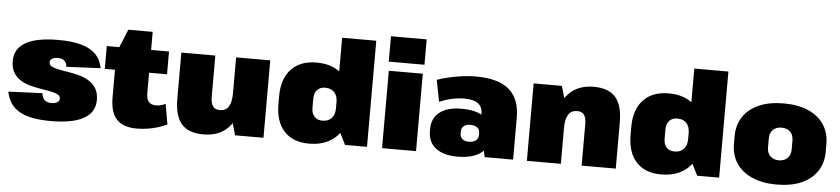

<svg xmlns="http://www.w3.org/2000/svg" viewBox="-45 -1051 5838 1334"><g transform="rotate(5 2873.5 -383.5)"><path d="M332 13Q187 13 113 -29.5Q39 -72 21 -165L258 -175Q262 -142 279 -127Q296 -112 327 -112Q352 -112 367 -122Q382 -132 382 -147Q382 -166 363 -176Q344 -186 313 -192Q282 -198 244.5 -204Q207 -210 169.5 -220Q132 -230 101.5 -249Q71 -268 52 -299.5Q33 -331 33 -381Q33 -466 109 -509.5Q185 -553 337 -553Q432 -553 496.5 -535Q561 -517 598 -479.5Q635 -442 646 -383L407 -372Q406 -399 389.5 -413.5Q373 -428 343 -428Q318 -428 303.5 -418.5Q289 -409 289 -393Q289 -374 308 -364.5Q327 -355 358 -348.5Q389 -342 426.5 -336.5Q464 -331 501.5 -320.5Q539 -310 570 -291Q601 -272 620 -240Q639 -208 639 -160Q639 -74 561.5 -30.5Q484 13 332 13Z M932 13Q836 13 791 -36Q746 -85 746 -188V-500L814 -666H984V-238Q984 -198 1000.5 -178.5Q1017 -159 1052 -159Q1067 -159 1084 -163Q1101 -167 1117 -176L1142 -34Q1116 -21 1081 -10Q1046 1 1007.5 7Q969 13 932 13ZM675 -540H1109V-381H675Z M1432 -253Q1432 -207 1447.5 -186Q1463 -165 1497 -165Q1537 -165 1557 -196Q1577 -227 1577 -290L1651 -377V-319Q1651 -158 1586 -72.5Q1521 13 1397 13Q1292 13 1243.5 -43Q1195 -99 1195 -220V-540H1432ZM1815 0H1617L1577 -139V-540H1815Z M2133 13Q2021 13 1959.5 -53.5Q1898 -120 1898 -244V-296Q1898 -419 1961 -486Q2024 -553 2138 -553Q2216 -553 2273.5 -521.5Q2331 -490 2363 -431Q2395 -372 2395 -290V-251Q2395 -170 2363 -110.5Q2331 -51 2272 -19Q2213 13 2133 13ZM2212 -154Q2253 -154 2276 -179Q2299 -204 2299 -248V-291Q2299 -335 2276 -359.5Q2253 -384 2212 -384Q2177 -384 2156.5 -362Q2136 -340 2136 -301V-237Q2136 -198 2156.5 -176Q2177 -154 2212 -154ZM2299 -169V-740H2537V0H2384Z M2879 -540V0H2642V-540ZM2885 -780V-603H2636V-780Z M3310 -211V-293Q3310 -344 3279 -368.5Q3248 -393 3181 -393Q3139 -393 3093.5 -383Q3048 -373 3009 -355L2979 -506Q3018 -520 3064.5 -530.5Q3111 -541 3158 -547Q3205 -553 3246 -553Q3405 -553 3480.5 -488.5Q3556 -424 3556 -293V0H3358ZM3168 13Q3070 13 3016.5 -29Q2963 -71 2963 -147V-162Q2963 -238 3017 -279.5Q3071 -321 3170 -321Q3273 -321 3330 -280Q3387 -239 3387 -163V-148Q3387 -71 3330 -29Q3273 13 3168 13ZM3238 -97Q3269 -97 3287 -111Q3305 -125 3305 -150V-164Q3305 -188 3287.5 -201.5Q3270 -215 3239 -215Q3210 -215 3193.5 -201Q3177 -187 3177 -163V-149Q3177 -125 3193 -111Q3209 -97 3238 -97Z M4034 -287Q4034 -333 4019 -354Q4004 -375 3970 -375Q3930 -375 3909.5 -344Q3889 -313 3889 -250L3816 -163V-221Q3816 -383 3881.5 -468Q3947 -553 4070 -553Q4175 -553 4223.5 -497Q4272 -441 4272 -320V0H4034ZM3652 -540H3849L3889 -401V0H3652Z M4589 13Q4477 13 4415.5 -53.5Q4354 -120 4354 -244V-296Q4354 -419 4417 -486Q4480 -553 4594 -553Q4672 -553 4729.5 -521.5Q4787 -490 4819 -431Q4851 -372 4851 -290V-251Q4851 -170 4819 -110.5Q4787 -51 4728 -19Q4669 13 4589 13ZM4668 -154Q4709 -154 4732 -179Q4755 -204 4755 -248V-291Q4755 -335 4732 -359.5Q4709 -384 4668 -384Q4633 -384 4612.5 -362Q4592 -340 4592 -301V-237Q4592 -198 4612.5 -176Q4633 -154 4668 -154ZM4755 -169V-740H4993V0H4840Z M5395 13Q5297 13 5225 -18Q5153 -49 5114 -106.5Q5075 -164 5075 -244V-296Q5075 -376 5114 -433.5Q5153 -491 5224.5 -522Q5296 -553 5395 -553Q5495 -553 5566.5 -522Q5638 -491 5676.5 -433.5Q5715 -376 5715 -296V-244Q5715 -164 5676 -106.5Q5637 -49 5566 -18Q5495 13 5395 13ZM5395 -156Q5433 -156 5455.5 -178.5Q5478 -201 5478 -239V-301Q5478 -340 5455.5 -362Q5433 -384 5395 -384Q5358 -384 5335.5 -362Q5313 -340 5313 -301V-239Q5313 -201 5335.5 -178.5Q5358 -156 5395 -156Z"/></g></svg>

Font: Pathway Extreme SemiCondensed Black
Style: Regular
Weight: 900
Width: 4
Version: Version 1.001;gftools[0.9.26]